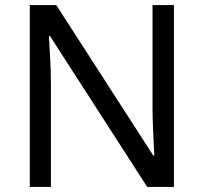

<svg xmlns="http://www.w3.org/2000/svg" viewBox="-20 -734 800 754"><path d="M663 0H558L176 -593H172Q174 -558 177 -506Q180 -454 180 -399V0H97V-714H201L582 -123H586Q585 -139 583.5 -171Q582 -203 580.5 -241Q579 -279 579 -311V-714H663Z"/></svg>

Font: Noto Sans Tangsa
Style: Regular
Weight: 400
Designer: David Williams
Foundry: Google LLC
Version: Version 1.504